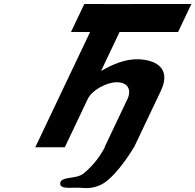

<svg xmlns="http://www.w3.org/2000/svg" viewBox="-20 -753 996 979"><path d="M507.2 -732.7H409.9L342 -589.9H439.4L159.9 -2.1H310.4L427.6 -248.6C448.2 -292 521.4 -333.6 576 -333.6C634.6 -333.6 650.8 -292 630.2 -248.6L513 -2.1H514.9C496 31.9 465.2 83.7 405.2 132.2C369.8 161.1 292.7 145.8 287.3 178.9C281.6 214.6 343.2 201.9 386.2 204.4C425.7 207 449.1 208.2 489 191.7C556.8 163.6 639.1 38.7 662.8 -2.1H663.4L800 -289.4C857.8 -411 765.4 -450.9 677 -450.9C619.4 -450.9 555.2 -426.3 497.9 -392.3H495.8L589.8 -589.9H888L955.9 -732.7H657.7L657.5 -732.3H507Z"/></svg>

Font: Hussar
Style: BdSuprExtOblFive
Weight: 700
Foundry: Cannot Into Space Fonts
Version: Version 2.00